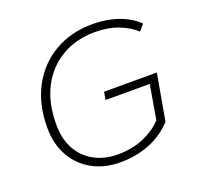

<svg xmlns="http://www.w3.org/2000/svg" viewBox="-121 -808 973 947"><g transform="rotate(-20 365.0 -334.0)"><path d="M355 10Q274 10 210.5 -24.5Q147 -59 110.5 -123Q74 -187 74 -273Q74 -397 123.5 -488Q173 -579 259.5 -628.5Q346 -678 457 -678Q508 -678 552 -668Q596 -658 632 -639.5Q668 -621 694 -595L666 -563Q631 -596 577.5 -616.5Q524 -637 455 -637Q358 -637 282.5 -593.5Q207 -550 164 -469Q121 -388 121 -273Q121 -198 150.5 -144Q180 -90 233.5 -60.5Q287 -31 357 -31Q433 -31 492 -56Q551 -81 592 -124L623 -304H391L398 -345H675L632 -102Q579 -45 508.5 -17.5Q438 10 355 10Z"/></g></svg>

Font: Gantari ExtraLight
Style: Italic
Weight: 250
Italic angle: -10°
Designer: Anugrah Pasau
Foundry: Lafontype
Version: Version 1.000